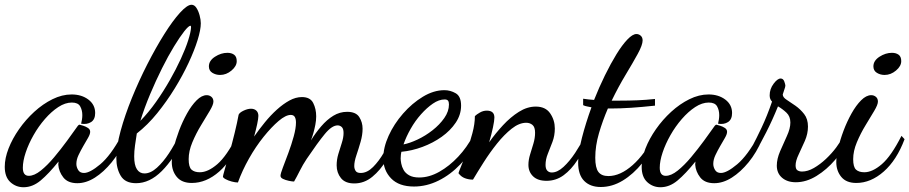

<svg xmlns="http://www.w3.org/2000/svg" viewBox="-46 -740 3822 807"><path d="M53 47Q21 47 -2.5 25.5Q-26 4 -26 -39Q-26 -75 -10 -116Q6 -157 34 -197Q62 -237 98 -270Q134 -303 174.5 -323Q215 -343 255 -343Q297 -343 325.5 -321.5Q354 -300 354 -265Q354 -238 337 -227Q320 -216 295 -220Q297 -228 298.5 -237.5Q300 -247 300 -256Q300 -277 291 -293Q282 -309 256 -309Q228 -309 199 -290Q170 -271 143 -240Q116 -209 95 -172Q74 -135 62 -99Q50 -63 50 -35Q50 -1 75 -1Q98 -1 125.5 -23Q153 -45 181.5 -79Q210 -113 236 -148.5Q262 -184 281 -211Q285 -216 288 -216Q293 -215 304 -211.5Q315 -208 324 -202Q333 -196 333 -186Q333 -176 324 -160.5Q315 -145 304 -126Q293 -107 284 -88Q275 -69 275 -51Q275 -38 282.5 -25.5Q290 -13 307 -13Q332 -13 375.5 -49.5Q419 -86 464 -169L480 -153Q457 -99 423.5 -58Q390 -17 353 6.5Q316 30 279 30Q239 30 220 5.5Q201 -19 199 -48Q199 -51 199.5 -54.5Q200 -58 200 -61Q159 -10 125 18.5Q91 47 53 47Z M526 30Q480 30 461.5 -1Q443 -32 443 -75Q443 -124 461 -190Q479 -256 508.5 -328.5Q538 -401 573.5 -470.5Q609 -540 644.5 -596.5Q680 -653 710.5 -686.5Q741 -720 759 -720Q771 -720 779.5 -707Q788 -694 793 -675.5Q798 -657 798 -642Q798 -615 784.5 -571.5Q771 -528 746.5 -475.5Q722 -423 688.5 -368.5Q655 -314 615 -264.5Q575 -215 529 -179Q525 -154 521.5 -129Q518 -104 518 -83Q518 -46 529.5 -28.5Q541 -11 561 -11Q587 -11 613.5 -35Q640 -59 664 -95.5Q688 -132 706 -171L727 -159Q685 -72 634 -21Q583 30 526 30ZM544 -232Q579 -268 610 -312Q641 -356 667.5 -402.5Q694 -449 714 -492.5Q734 -536 745 -570.5Q756 -605 757 -625Q757 -629 756 -630.5Q755 -632 755 -632Q747 -632 728.5 -608.5Q710 -585 685.5 -545Q661 -505 635 -453Q609 -401 585 -344Q561 -287 544 -232Z M760 29Q718 29 697 3.5Q676 -22 676 -59Q676 -82 684 -117Q692 -152 706.5 -190.5Q721 -229 740 -263Q759 -297 780.5 -318.5Q802 -340 823 -340Q834 -340 842.5 -333Q851 -326 851 -313Q851 -300 835.5 -274Q820 -248 799 -213.5Q778 -179 762.5 -142Q747 -105 747 -71Q747 -38 759 -27Q771 -16 794 -16Q828 -16 867.5 -50Q907 -84 950 -169L963 -155Q930 -67 875.5 -19Q821 29 760 29ZM879 -425Q861 -425 846.5 -434Q832 -443 832 -461Q832 -485 857.5 -501.5Q883 -518 910 -518Q927 -518 938 -510Q949 -502 949 -483Q949 -462 927 -443.5Q905 -425 879 -425Z M1443 31Q1405 31 1387 8.5Q1369 -14 1369 -45Q1369 -69 1376 -92.5Q1383 -116 1390.5 -139Q1398 -162 1398 -181Q1398 -199 1390.5 -206Q1383 -213 1373 -213Q1349 -213 1319 -176.5Q1289 -140 1243 -72Q1227 -48 1214 -22Q1201 4 1190 23Q1182 23 1168 20Q1154 17 1143.5 12Q1133 7 1133 -1Q1133 -10 1143 -36Q1153 -62 1166 -97Q1179 -132 1188.5 -166.5Q1198 -201 1198 -225Q1198 -240 1193 -248.5Q1188 -257 1176 -257Q1155 -257 1125 -231.5Q1095 -206 1062 -165Q1029 -124 1000.5 -73.5Q972 -23 954 27Q943 27 928 23Q913 19 902 13Q891 7 891 2Q891 -1 899 -29Q907 -57 918.5 -98Q930 -139 940.5 -182Q951 -225 957 -258Q961 -267 978 -275Q995 -283 1009 -283Q1023 -283 1031.5 -275Q1040 -267 1040 -253Q1040 -242 1035 -218.5Q1030 -195 1022 -166Q1043 -196 1067 -225.5Q1091 -255 1117.5 -279Q1144 -303 1170.5 -317.5Q1197 -332 1223 -332Q1258 -332 1270.5 -307Q1283 -282 1283 -251Q1283 -234 1279.5 -216Q1276 -198 1271.5 -182Q1267 -166 1261 -150Q1280 -181 1304 -209Q1328 -237 1355 -253.5Q1382 -270 1413 -270Q1450 -270 1464 -248Q1478 -226 1478 -199Q1478 -173 1469.5 -143.5Q1461 -114 1452 -87.5Q1443 -61 1443 -42Q1443 -31 1448.5 -22Q1454 -13 1470 -13Q1497 -13 1522 -38Q1547 -63 1568 -99.5Q1589 -136 1604 -169L1619 -151Q1603 -109 1578 -67Q1553 -25 1519 3Q1485 31 1443 31Z M1694 44Q1631 44 1598 10Q1565 -24 1565 -75Q1565 -120 1587.5 -169.5Q1610 -219 1648 -262.5Q1686 -306 1731.5 -333.5Q1777 -361 1822 -361Q1847 -361 1869.5 -348Q1892 -335 1892 -296Q1892 -258 1869.5 -224.5Q1847 -191 1810.5 -165Q1774 -139 1729.5 -122.5Q1685 -106 1641 -102Q1640 -96 1639 -90Q1638 -84 1638 -74Q1638 -66 1640.5 -52.5Q1643 -39 1650.5 -25.5Q1658 -12 1674 -3Q1690 6 1716 6Q1758 6 1800.5 -18Q1843 -42 1880 -81.5Q1917 -121 1942 -169L1959 -155Q1932 -95 1890 -50.5Q1848 -6 1797.5 19Q1747 44 1694 44ZM1650 -133Q1676 -138 1709 -153.5Q1742 -169 1772 -192.5Q1802 -216 1821.5 -244Q1841 -272 1841 -301Q1841 -312 1837 -317Q1833 -322 1823 -322Q1799 -322 1773.5 -304.5Q1748 -287 1723.5 -259.5Q1699 -232 1680 -198.5Q1661 -165 1650 -133Z M2251 20Q2214 20 2194.5 1Q2175 -18 2175 -47Q2175 -68 2182 -90.5Q2189 -113 2196 -136.5Q2203 -160 2203 -182Q2203 -206 2192 -215Q2181 -224 2166 -224Q2136 -224 2104.5 -199Q2073 -174 2043 -136.5Q2013 -99 1987 -58Q1961 -17 1942 15Q1924 15 1908 9Q1892 3 1881 -12Q1882 -17 1892.5 -42.5Q1903 -68 1916 -104.5Q1929 -141 1939.5 -180Q1950 -219 1950 -252Q1957 -259 1971 -267Q1985 -275 2000 -275Q2032 -275 2032 -246Q2032 -233 2026 -204.5Q2020 -176 2010 -142Q2036 -179 2068 -213.5Q2100 -248 2135 -270Q2170 -292 2206 -292Q2247 -292 2266.5 -263.5Q2286 -235 2286 -200Q2286 -170 2276 -143.5Q2266 -117 2256.5 -93.5Q2247 -70 2247 -47Q2247 -30 2254.5 -22.5Q2262 -15 2273 -15Q2297 -15 2322.5 -38.5Q2348 -62 2371.5 -97.5Q2395 -133 2413 -169L2428 -156Q2407 -107 2381 -67Q2355 -27 2323 -3.5Q2291 20 2251 20Z M2479 46Q2435 46 2409.5 20.5Q2384 -5 2384 -57Q2384 -99 2400 -161Q2416 -223 2440 -289Q2432 -291 2422.5 -292.5Q2413 -294 2405 -298V-325Q2418 -323 2428.5 -322Q2439 -321 2451 -320Q2472 -373 2496.5 -423Q2521 -473 2545 -512Q2569 -551 2591 -574Q2613 -597 2629 -597Q2639 -597 2647 -590Q2655 -583 2655 -570Q2655 -551 2634.5 -513.5Q2614 -476 2583.5 -425.5Q2553 -375 2525 -317Q2533 -317 2541.5 -317Q2550 -317 2558 -317Q2598 -317 2634 -318.5Q2670 -320 2707 -324V-296Q2652 -290 2606.5 -287Q2561 -284 2522 -284Q2519 -284 2515.5 -284Q2512 -284 2509 -284Q2487 -233 2471.5 -180Q2456 -127 2456 -77Q2456 -35 2469 -17.5Q2482 0 2511 0Q2561 0 2613 -46Q2665 -92 2703 -170L2717 -160Q2692 -102 2654 -55Q2616 -8 2571.5 19Q2527 46 2479 46Z M2730 47Q2698 47 2674.5 25.5Q2651 4 2651 -39Q2651 -75 2667 -116Q2683 -157 2711 -197Q2739 -237 2775 -270Q2811 -303 2851.5 -323Q2892 -343 2932 -343Q2974 -343 3002.5 -321.5Q3031 -300 3031 -265Q3031 -238 3014 -227Q2997 -216 2972 -220Q2974 -228 2975.5 -237.5Q2977 -247 2977 -256Q2977 -277 2968 -293Q2959 -309 2933 -309Q2905 -309 2876 -290Q2847 -271 2820 -240Q2793 -209 2772 -172Q2751 -135 2739 -99Q2727 -63 2727 -35Q2727 -1 2752 -1Q2775 -1 2802.5 -23Q2830 -45 2858.5 -79Q2887 -113 2913 -148.5Q2939 -184 2958 -211Q2962 -216 2965 -216Q2970 -215 2981 -211.5Q2992 -208 3001 -202Q3010 -196 3010 -186Q3010 -176 3001 -160.5Q2992 -145 2981 -126Q2970 -107 2961 -88Q2952 -69 2952 -51Q2952 -38 2959.5 -25.5Q2967 -13 2984 -13Q3009 -13 3052.5 -49.5Q3096 -86 3141 -169L3157 -153Q3134 -99 3100.5 -58Q3067 -17 3030 6.5Q2993 30 2956 30Q2916 30 2897 5.5Q2878 -19 2876 -48Q2876 -51 2876.5 -54.5Q2877 -58 2877 -61Q2836 -10 2802 18.5Q2768 47 2730 47Z M3299 26Q3263 26 3241 7Q3219 -12 3219 -44Q3219 -72 3233 -104.5Q3247 -137 3261.5 -168.5Q3276 -200 3276 -225Q3276 -251 3259.5 -266.5Q3243 -282 3224 -293Q3201 -236 3174.5 -184Q3148 -132 3131 -104L3118 -129Q3132 -155 3155 -203.5Q3178 -252 3199 -313Q3189 -323 3189 -339Q3189 -366 3205.5 -388Q3222 -410 3235 -410Q3246 -410 3250.5 -397.5Q3255 -385 3255 -380Q3255 -375 3250 -361.5Q3245 -348 3244 -343Q3244 -331 3260.5 -320.5Q3277 -310 3297.5 -295.5Q3318 -281 3334 -260.5Q3350 -240 3350 -208Q3350 -178 3337 -148Q3324 -118 3311 -91Q3298 -64 3298 -45Q3298 -29 3306 -24Q3314 -19 3325 -19Q3349 -19 3375 -34Q3401 -49 3425.5 -72Q3450 -95 3469 -120.5Q3488 -146 3498 -167L3518 -152Q3499 -109 3464 -68Q3429 -27 3386 -0.5Q3343 26 3299 26Z M3553 29Q3511 29 3490 3.5Q3469 -22 3469 -59Q3469 -82 3477 -117Q3485 -152 3499.5 -190.5Q3514 -229 3533 -263Q3552 -297 3573.5 -318.5Q3595 -340 3616 -340Q3627 -340 3635.5 -333Q3644 -326 3644 -313Q3644 -300 3628.5 -274Q3613 -248 3592 -213.5Q3571 -179 3555.5 -142Q3540 -105 3540 -71Q3540 -38 3552 -27Q3564 -16 3587 -16Q3621 -16 3660.5 -50Q3700 -84 3743 -169L3756 -155Q3723 -67 3668.5 -19Q3614 29 3553 29ZM3672 -425Q3654 -425 3639.5 -434Q3625 -443 3625 -461Q3625 -485 3650.5 -501.5Q3676 -518 3703 -518Q3720 -518 3731 -510Q3742 -502 3742 -483Q3742 -462 3720 -443.5Q3698 -425 3672 -425Z"/></svg>

Font: Dancing Script SemiBold
Style: Regular
Weight: 600
Designer: Pablo Impallari
Foundry: Pablo Impallari
Version: Version 2.001